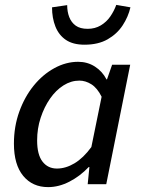

<svg xmlns="http://www.w3.org/2000/svg" viewBox="-20 -754 581 786"><path d="M177 12Q113 12 75 -34Q37 -80 37 -166Q37 -236 59 -297Q81 -358 118 -403.5Q155 -449 202.5 -475Q250 -501 300 -501Q338 -501 368.5 -481.5Q399 -462 416 -429H418L439 -489H513L415 0H339L346 -70H343Q308 -33 264.5 -10.5Q221 12 177 12ZM213 -64Q249 -64 285 -85.5Q321 -107 354 -152L396 -358Q378 -394 354 -409Q330 -424 305 -424Q271 -424 240 -404.5Q209 -385 185 -350.5Q161 -316 146.5 -272Q132 -228 132 -179Q132 -121 154 -92.5Q176 -64 213 -64ZM326 -571Q279 -571 250 -590.5Q221 -610 207 -645Q193 -680 193 -724L255 -733Q255 -706 263.5 -684Q272 -662 290 -649Q308 -636 339 -636Q369 -636 392.5 -650Q416 -664 431.5 -686.5Q447 -709 456 -734L514 -724Q505 -685 482 -650Q459 -615 420.5 -593Q382 -571 326 -571Z"/></svg>

Font: Source Sans 3 ExtraLight Medium
Style: Italic
Weight: 500
Italic angle: -11°
Version: Version 3.052;hotconv 1.1.0;makeotfexe 2.6.0